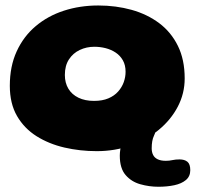

<svg xmlns="http://www.w3.org/2000/svg" viewBox="-20 -533 753 714"><path d="M339.9 29.1Q277.5 29.1 219.6 15.7Q161.6 2.2 115.8 -26.6Q70 -55.5 43.2 -101.8Q16.5 -148 16.5 -214Q16.5 -286.5 42.1 -342.1Q67.6 -397.8 112.8 -435.8Q157.9 -473.9 217.5 -493.2Q277.1 -512.6 345.5 -512.6Q411.2 -512.6 469.4 -496.4Q527.6 -480.1 572.1 -446.8Q616.5 -413.4 641.6 -362.3Q666.8 -311.2 666.8 -241.4Q666.8 -185.4 641.2 -136.4Q615.6 -87.4 570.6 -50.3Q525.5 -13.2 466.4 7.9Q407.4 29.1 339.9 29.1ZM329.6 -157.8Q360.8 -157.8 382.9 -167.2Q405.1 -176.6 419.2 -192.5Q433.4 -208.4 440.2 -227.5Q447 -246.6 447 -266.1Q447 -291 436.9 -308.7Q426.9 -326.4 410.1 -337.5Q393.4 -348.6 372.8 -353.9Q352.2 -359.1 330.8 -359.1Q301.6 -359.1 276.6 -347.2Q251.6 -335.4 236.4 -312.1Q221.2 -288.8 221.2 -254.2Q221.2 -224.9 234.3 -203.1Q247.4 -181.4 271.8 -169.6Q296.1 -157.8 329.6 -157.8ZM569.1 161.5Q534.8 161.5 501.6 152.1Q468.5 142.8 447 117.8Q425.5 92.9 425.5 45.9Q425.5 24.8 432.9 -2.6Q440.2 -30 454.6 -54.1Q468.4 -76.1 482.5 -87.1Q496.6 -98 518.9 -98Q542.8 -98 551.8 -88Q560.9 -78 560.9 -64.6Q560.9 -45.4 552.5 -28.1Q544.1 -10.8 544.1 18.5Q544.1 33 549.5 43.4Q554.9 53.9 566.6 59.4Q578.2 65 596.4 65Q609.6 65 621.1 62.4Q632.6 59.8 647.4 59.8Q666.2 59.8 676.9 68.5Q687.6 77.2 687.6 99.8Q687.6 122.9 671.3 136.5Q655 150.1 628.1 155.8Q601.2 161.5 569.1 161.5Z"/></svg>

Font: Gluten Thin
Style: Regular
Weight: 100
Designer: Tyler Finck
Foundry: Etcetera Type Company
Version: Version 1.300